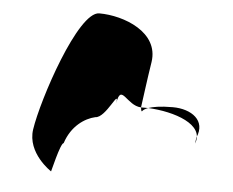

<svg xmlns="http://www.w3.org/2000/svg" viewBox="-44 -607 783 644"><g transform="rotate(5 347.5 -285.0)"><path d="M78 -149C66 -68 150 -14 150 -14C149 -6 173 -112 184 -112C203 -171 247 -200 282 -208C318 -208 356 -314 348 -261C359 -331 383 -256 432 -254C436 -281 444 -346 454 -409C469 -510 349 -556 265 -556C194 -556 93 -250 78 -149ZM432 -254C433 -246 434 -242 436 -241C435 -237 435 -246 456 -254ZM456 -254C471 -259 495 -264 538 -264C602 -264 652 -228 626 -170L623 -149C650 -215 545 -250 456 -254Z"/></g></svg>

Font: Ampere
Style: ExtIta
Weight: 400
Version: Version 1